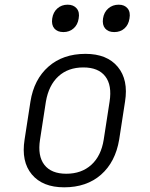

<svg xmlns="http://www.w3.org/2000/svg" viewBox="-20 -790 640 820"><path d="M254 10Q162 10 116 -45Q70 -100 85 -194L110 -356Q125 -451 187 -505.5Q249 -560 345 -560Q437 -560 483 -504.5Q529 -449 514 -356L489 -194Q473 -98 411.5 -44Q350 10 254 10ZM263 -48Q328 -48 370 -86Q412 -124 423 -194L448 -356Q459 -426 429.5 -464Q400 -502 336 -502Q271 -502 229.5 -464Q188 -426 176 -356L151 -194Q140 -124 169.5 -86Q199 -48 263 -48ZM468 -653Q442 -653 429 -668.5Q416 -684 420 -711Q424 -738 442.5 -754Q461 -770 487 -770Q512 -770 525 -754Q538 -738 533 -711Q529 -684 511.5 -668.5Q494 -653 468 -653ZM251 -653Q225 -653 212 -668.5Q199 -684 203 -711Q207 -738 225 -754Q243 -770 269 -770Q294 -770 307.5 -754Q321 -738 316 -711Q312 -684 294 -668.5Q276 -653 251 -653Z"/></svg>

Font: JetBrains Mono NL ExtraLight
Style: Italic
Weight: 200
Italic angle: -9°
Monospace: yes
Designer: Philipp Nurullin, Konstantin Bulenkov
Foundry: JetBrains
Version: Version 2.305; ttfautohint (v1.8.4.7-5d5b)